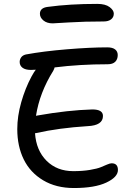

<svg xmlns="http://www.w3.org/2000/svg" viewBox="-20 -950 666 977"><path d="M248 -831.1Q218.8 -831.1 200.9 -845.9Q183.1 -860.8 183.1 -879.9Q183.1 -910.2 223.1 -915Q334.5 -930.2 475.1 -930.2Q516.1 -930.2 537.6 -914.1Q559.1 -897.9 559.1 -880.9Q559.1 -862.3 545.4 -851.6Q531.7 -840.8 507.8 -840.8Q410.2 -840.8 330.6 -835.9Q251 -831.1 248 -831.1ZM164.1 -272.9 158.2 -272Q164.1 -184.6 217 -131.8Q270 -79.1 353 -79.1Q400.4 -79.1 437.7 -85.4Q475.1 -91.8 492.7 -99.1Q510.3 -106.4 525.1 -112.8Q540 -119.1 547.9 -119.1Q580.1 -119.1 580.1 -85Q580.1 -48.8 521 -21Q461.9 6.8 356 6.8Q265.6 6.8 199.7 -32.5Q133.8 -71.8 100.8 -138.9Q67.9 -206.1 67.9 -293Q67.9 -358.9 88.1 -429.9Q108.4 -501 140.1 -560.1Q154.3 -585.9 162.1 -595.2Q153.3 -594.2 137.2 -594.2Q109.4 -594.2 94.7 -605.2Q80.1 -616.2 80.1 -634.8Q80.1 -647 87.6 -658Q95.2 -668.9 111.8 -672.9Q202.6 -689.5 321 -699.2Q439.5 -709 525.9 -709Q552.7 -709 565.9 -698.5Q579.1 -688 579.1 -669.9Q579.1 -648.4 566.4 -635.7Q553.7 -623 527.8 -623Q385.7 -623 257.8 -606.9Q256.8 -601.1 251 -589.8Q181.6 -479 163.1 -360.8Q170.9 -362.8 173.8 -362.8Q325.2 -389.6 450.2 -393.1Q503.9 -393.1 503.9 -359.9Q503.9 -311.5 425.8 -308.1Q279.3 -298.8 164.1 -272.9Z"/></svg>

Font: Shantell Sans Normal
Style: Regular
Weight: 400
Designer: Stephen Nixon, Anya Danilova, Shantell Martin
Foundry: Arrow Type
Version: Version 1.006;[559af2be0]